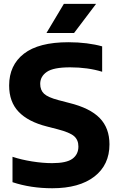

<svg xmlns="http://www.w3.org/2000/svg" viewBox="-20 -969 616 998"><path d="M251.5 9.5Q140 9.5 45 -22V-154Q92 -138.5 147.5 -129.8Q203 -121 251 -121Q325.5 -121 356.5 -143.8Q387.5 -166.5 387.5 -207.5Q387.5 -242 364.8 -261.5Q342 -281 280 -297L224 -311.5Q126.5 -336 77 -387.8Q27.5 -439.5 27.5 -524.5Q27.5 -630 104.2 -689.8Q181 -749.5 335.5 -749.5Q385.5 -749.5 430.8 -743.8Q476 -738 511 -728V-596Q436.5 -619 344.5 -619Q257.5 -619 223.2 -595.2Q189 -571.5 189 -533Q189 -500.5 209 -481.8Q229 -463 284 -448.5L339.5 -434Q447.5 -407.5 498.2 -355.5Q549 -303.5 549 -218.5Q549 -112 470.5 -51.2Q392 9.5 251.5 9.5ZM221.5 -797.5 312 -949H479.5L365 -797.5Z"/></svg>

Font: Encode Sans
Style: Bold
Weight: 700
Designer: Multiple Designers
Foundry: Impallari Type
Version: Version 3.002; ttfautohint (v1.8.3) -l 8 -r 50 -G 200 -x 14 